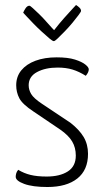

<svg xmlns="http://www.w3.org/2000/svg" viewBox="-20 -740 417 770"><path d="M170 10Q111 10 77 -2.5Q43 -15 43 -31Q43 -37 45 -44.5Q47 -52 53 -59Q76 -45 102.5 -38.5Q129 -32 167 -32Q220 -32 252 -52.5Q284 -73 284 -116Q284 -148 269.5 -172.5Q255 -197 222 -220L114 -293Q70 -322 57.5 -346Q45 -370 45 -398Q45 -433 65.5 -458Q86 -483 122.5 -496.5Q159 -510 207 -510Q253 -510 281 -501Q309 -492 322.5 -481Q336 -470 336 -462Q336 -450 324 -436Q297 -453 271 -461Q245 -469 211 -469Q162 -469 128.5 -451Q95 -433 95 -398Q95 -380 105 -363Q115 -346 148 -324L262 -248Q298 -220 315.5 -190.5Q333 -161 333 -123Q333 -58 290 -24Q247 10 170 10ZM196 -575Q191 -575 178 -586Q165 -597 147.5 -613Q130 -629 113.5 -646Q97 -663 86 -675Q75 -687 73 -689Q75 -695 82 -706Q89 -717 98 -717Q101 -717 112 -707Q123 -697 137.5 -683Q152 -669 165 -654Q178 -639 187.5 -629Q197 -619 197 -619Q217 -645 237.5 -668Q258 -691 271.5 -705.5Q285 -720 285 -720Q293 -715 299 -709Q305 -703 305 -696Q305 -693 295 -679.5Q285 -666 270.5 -648.5Q256 -631 240 -614.5Q224 -598 212 -586.5Q200 -575 196 -575Z"/></svg>

Font: Yanone Kaffeesatz Light
Style: Regular
Weight: 300
Designer: Yanone (Cyrillic: Daniel Pouzeot, Huerta Tipografica, and Cyreal)
Foundry: Yanone
Version: Version 2.003